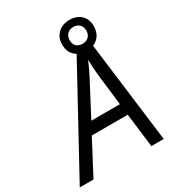

<svg xmlns="http://www.w3.org/2000/svg" viewBox="-262 -998 1023 1119"><g transform="rotate(-30 249.0 -438.0)"><path d="M270 -772.9Q270 -818.4 300.3 -847.2Q330.6 -876 378.4 -876Q426.3 -876 455.1 -848.4Q483.9 -820.8 483.9 -773.9Q483.9 -738.3 467.8 -713.4Q451.7 -688.5 422.9 -676.8L507.8 0H424.8L397 -227.1H154.8L35.2 0H-57.1L316.4 -683.6Q270 -710.4 270 -772.9ZM433.1 -772.9Q433.1 -798.8 417.7 -814Q402.3 -829.1 377.4 -829.1Q352.5 -829.1 336.7 -813.7Q320.8 -798.3 320.8 -772.2Q320.8 -746.1 335.2 -731.4Q349.6 -716.8 376 -716.8Q402.3 -716.8 417.7 -731.9Q433.1 -747.1 433.1 -772.9ZM388.2 -303.2 371.1 -449.2Q358.9 -538.6 356.9 -620.1Q339.4 -578.6 317.6 -535.4Q295.9 -492.2 195.8 -303.2Z"/></g></svg>

Font: Open Sans Hebrew
Style: Italic
Weight: 400
Italic angle: -12°
Foundry: Ascender Corporation, Yanek Iontef
Version: Version 2.001;PS 002.001;hotconv 1.0.70;makeotf.lib2.5.58329